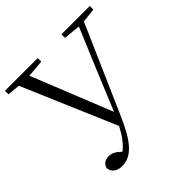

<svg xmlns="http://www.w3.org/2000/svg" viewBox="-206 -886 1108 1108"><g transform="rotate(-45 348.5 -332.0)"><path d="M459 -696 562 -686 454 -429 357 -194 159 -687 265 -696V-725H-2V-696L75 -689L320 -116C294 -65 263 -23 229 3C199 -25 180 -35 154 -35C128 -35 103 -23 97 7C102 43 131 61 170 61C250 61 307 -8 369 -153L603 -686L690 -696V-725H459Z"/></g></svg>

Font: Noto Serif CJK KR Light
Style: Regular
Weight: 300
Designer: Ryoko NISHIZUKA 西塚涼子 (kana & ideographs); Frank Grießhammer (Latin, Greek & Cyrillic); Wenlong ZHANG 张文龙 (bopomofo); San
Foundry: Adobe
Version: Version 2.001;hotconv 1.1.0;makeotfexe 2.6.0